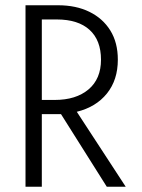

<svg xmlns="http://www.w3.org/2000/svg" viewBox="-20 -710 538 730"><path d="M77 0V-690H201Q269 -690 320 -665Q371 -640 399.5 -594Q428 -548 428 -483Q428 -406 386.5 -354.5Q345 -303 272 -285L458 0H386L212 -276H139V0ZM139 -330H188Q269 -330 316.5 -370Q364 -410 364 -483Q364 -557 320.5 -596.5Q277 -636 196 -636H139Z"/></svg>

Font: Radio Canada Condensed Light
Style: Regular
Weight: 300
Width: 3
Designer: Charles Daoud, Etienne Aubert Bonn, Alexandre Saumier Demers, Jacques Le Bailly
Foundry: Radio-Canada
Version: Version 2.104; ttfautohint (v1.8.4.7-5d5b);gftools[0.9.28.de